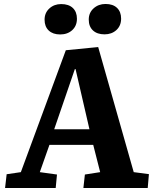

<svg xmlns="http://www.w3.org/2000/svg" viewBox="-20 -947 773 967"><path d="M474.5 -710 653.5 -80 730 -70 724 0H400L407.5 -68L484.5 -80L449.5 -217.5H229L180.5 -80L267 -68L260.5 0H5.5L13.5 -69.5L85 -80L311.5 -694ZM253 -296H430.5L360.5 -599H357ZM204.5 -847.8Q204.5 -882.5 228.7 -904.5Q252.8 -926.5 288.1 -926.5Q326 -926.5 346.8 -906.8Q367.5 -887 367.5 -852.6Q367.5 -817 343.8 -795.2Q320 -773.5 283 -773.5Q246.5 -773.5 225.5 -793.2Q204.5 -813 204.5 -847.8ZM427 -848.3Q427 -883 451.5 -905Q476 -927 511.5 -927Q548.8 -927 569.4 -907.3Q590 -887.5 590 -853.1Q590 -817.5 566.3 -795.7Q542.5 -774 506.5 -774Q469.4 -774 448.2 -793.7Q427 -813.5 427 -848.3Z"/></svg>

Font: Literata
Style: Italic
Weight: 400
Italic angle: -2°
Designer: Latin by Veronika Burian and Jose Scaglione. Greek by Irene Vlachou. Cyrillic by Vera Evstafieva
Foundry: TypeTogether
Version: Version 3.103;gftools[0.9.29]